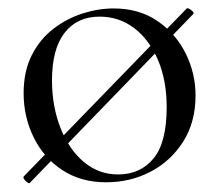

<svg xmlns="http://www.w3.org/2000/svg" viewBox="-20 -419 517 455"><path d="M50.6 14.4Q49.6 16.4 45.2 13.6Q40.8 10.8 37.5 6Q34.2 1.2 36.2 -0.8L422.2 -398.6Q424.2 -400.6 429 -397.8Q433.8 -395 437.1 -391.6Q440.4 -388.2 437.4 -385.2ZM231.4 13Q171.6 13 127.6 -16Q83.6 -45 59.8 -93.5Q36 -142 36 -198Q36 -250 55.2 -288Q74.4 -326 106.2 -350.5Q138 -375 175.4 -387Q212.8 -399 249.2 -399Q310 -399 353.5 -369Q397 -339 420.2 -292Q443.4 -245 443.4 -192.8Q443.4 -129.4 414.1 -83.3Q384.8 -37.2 336.8 -12.1Q288.8 13 231.4 13ZM259.8 -5.6Q312.6 -5.6 343.8 -43.4Q375 -81.2 375 -165Q375 -228.4 354.5 -276.6Q334 -324.8 298.2 -352.2Q262.4 -379.6 216 -379.6Q162.6 -379.6 132.9 -341Q103.2 -302.4 103.2 -228.6Q103.2 -167.8 123 -116.7Q142.8 -65.6 178.2 -35.6Q213.6 -5.6 259.8 -5.6Z"/></svg>

Font: Cormorant Light
Style: Regular
Weight: 300
Designer: Christian Thalmann (Catharsis Fonts)
Foundry: Catharsis Fonts
Version: Version 4.000